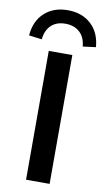

<svg xmlns="http://www.w3.org/2000/svg" viewBox="-143 -987 570 1035"><g transform="rotate(10 142.0 -469.5)"><path d="M78 0V-705H207V0ZM30 -760 -41 -769Q-35 -848 14.5 -893.5Q64 -939 142 -939Q220 -939 269.5 -893.5Q319 -848 325 -769L254 -760Q250 -810 220 -837.5Q190 -865 141 -865Q93 -865 64 -837.5Q35 -810 30 -760Z"/></g></svg>

Font: MulishBold
Style: Bold
Weight: 700
Designer: Vernon Adams
Foundry: Vernon Adams
Version: Version 3.602; ttfautohint (v1.8.3)